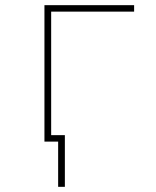

<svg xmlns="http://www.w3.org/2000/svg" viewBox="-20 -548 603 743"><path d="M152 0H205V175H231V-25H178V-503H499V-528H152Z"/></svg>

Font: Noto Sans Mono SemiCondensed Thin
Style: Regular
Weight: 100
Width: 4
Designer: Monotype Design Team
Foundry: Monotype Imaging Inc.
Version: Version 2.014